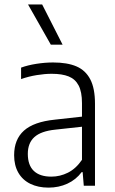

<svg xmlns="http://www.w3.org/2000/svg" viewBox="-20 -828 512 856"><path d="M403.5 -365.5V0H353.5L348.5 -60.5H344Q319 -27 280.5 -9.2Q242 8.5 196.5 8.5Q150 8.5 115.2 -8.5Q80.5 -25.5 61.8 -58Q43 -90.5 43 -136Q43 -206.5 87 -245.8Q131 -285 224 -294.5L345.5 -308V-368Q345.5 -418.5 330.5 -447Q315.5 -475.5 286.2 -487.2Q257 -499 210.5 -499Q180 -499 144.2 -493.2Q108.5 -487.5 74 -475.5V-526.5Q104 -537.5 142.5 -543.5Q181 -549.5 216.5 -549.5Q280 -549.5 320.8 -532Q361.5 -514.5 382.5 -474.2Q403.5 -434 403.5 -365.5ZM345.5 -115.5V-263L226.5 -250Q163 -243.5 133.5 -217Q104 -190.5 104 -142Q104 -91.5 130.8 -66Q157.5 -40.5 209 -40.5Q247.5 -40.5 283 -58.2Q318.5 -76 345.5 -115.5ZM206.5 -629 105 -808H168L259 -629Z"/></svg>

Font: Encode Sans Semi Condensed Light
Style: Regular
Weight: 300
Width: 4
Designer: Multiple Designers
Foundry: Impallari Type
Version: Version 2.000